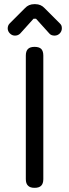

<svg xmlns="http://www.w3.org/2000/svg" viewBox="-20 -902 332 922"><path d="M146 0C160.5 0 171.5 -3.5 178 -10.5C184.5 -17 188 -27.5 188 -42C188 -42 188 -635 188 -635C188 -635 188 -635 188 -635C188 -649.5 184.5 -660.5 178 -667C171.5 -673.5 160.5 -677 146 -677C146 -677 146 -677 146 -677C131.5 -677 121 -673.5 114.5 -667C107.5 -660.5 104 -649.5 104 -635C104 -635 104 -42 104 -42C104 -42 104 -42 104 -42C104 -27.5 107.5 -17 114.5 -10.5C121 -3.5 131.5 0 146 0C146 0 146 0 146 0ZM52 -731C62 -731 70.5 -734.5 77 -741C77 -741 141 -812 141 -812C141 -812 153 -812 153 -812C153 -812 217 -741 217 -741C217 -741 217 -741 217 -741C222.5 -734.5 231 -731 242 -731C242 -731 242 -731 242 -731C251.5 -731 260 -734.5 267 -741.5C273.5 -748.5 277 -756.5 277 -766C277 -766 277 -766 277 -766C277 -770.5 276.5 -775 275 -779C273.5 -783 270.5 -786.5 267 -790C267 -790 194 -863 194 -863C194 -863 194 -863 194 -863C182.5 -875.5 167.5 -882 150 -882C150 -882 144 -882 144 -882C144 -882 144 -882 144 -882C126.5 -882 111.5 -875.5 100 -863C100 -863 27 -790 27 -790C27 -790 27 -790 27 -790C23.5 -786.5 21 -783 19.5 -779C18 -775 17 -770.5 17 -766C17 -766 17 -766 17 -766C17 -756.5 20.5 -748.5 27.5 -741.5C34.5 -734.5 42.5 -731 52 -731C52 -731 52 -731 52 -731Z"/></svg>

Font: Jura-Fortis-Bold
Style: Bold
Weight: 500
Designer: Daniel Johnson, Alexei Vanyashin, Mirko Velimirovic
Foundry: Daniel Johnson
Version: ""